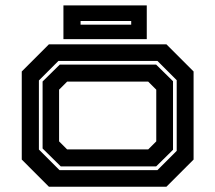

<svg xmlns="http://www.w3.org/2000/svg" viewBox="-20 -708 816 728"><path d="M165.5 0 62.5 -103V-437L165.5 -540H611L714 -437V-103L611 0ZM205.5 -63H577L650 -136V-404L577 -477H201.5L127.5 -403V-141ZM210.5 -77 141.5 -145V-399L206.5 -463H572L636 -400V-140L572 -77ZM234.5 -141.5H542L572.5 -172V-368L542 -398.5H234.5L204 -368V-172ZM220.5 -559.5V-687.5H536.5V-559.5ZM285.5 -614.5H477.5V-628.5H285.5Z"/></svg>

Font: Tourney Expanded Regular
Style: Bold
Weight: 700
Width: 7
Designer: Tyler Finck
Foundry: Etcetera Type Co
Version: Version 1.010; ttfautohint (v1.8.3)